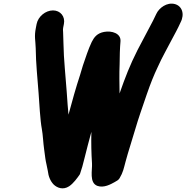

<svg xmlns="http://www.w3.org/2000/svg" viewBox="-20 -838 1011 1042"><path d="M267.5 -781.5C227.2 -781.5 186.9 -748.4 178.8 -708L174.7 -687C165 -638.8 172.6 -620.3 173.8 -576.3C174.8 -490.9 183.4 -414.7 189.4 -332.7C193.1 -281.9 198.2 -183.6 207 -138.5C213.1 -105.3 214.5 -61.2 219.6 -27L226 21C229 43.8 235.8 66.3 239.4 88.9C242.7 119.2 253.3 145 271.4 163.6C289.8 181.2 321.8 194.6 355 173C378.4 157.7 399.7 127.6 412.3 109.6C413 108.6 413.8 107.1 414.2 105.9C424.2 77.3 430.2 55.1 437.7 24C449.8 -25.9 462.7 -72.9 475.9 -122.5C474.4 -62.7 475.7 -6 479.3 48.3C481.9 83.5 462.7 154.4 508.9 170.9C543.8 183.3 582.1 161.4 601.6 150.6C613.8 143.8 623 139.2 628.7 129.6C648.3 97 651.4 76.6 662.1 36.9C677.8 -21 689.6 -53.6 710.4 -124.8C736.1 -212.1 748.1 -241.1 776.3 -325.3C797.2 -385.8 814.8 -429.9 837.3 -476.8C859.5 -527.3 887.3 -574 910.7 -620.2C927.6 -651.9 944.3 -681.5 960 -716.5C983.8 -762.3 967.6 -806 928.4 -816.1C886.5 -826.9 843.2 -795.7 828 -762C816.1 -735.6 806.1 -717.2 792 -690.8C770.8 -648.4 748.8 -611 726 -565.6C684.1 -482.6 659.9 -419.2 628.9 -330.8C628.1 -382.3 626.9 -436.7 629.2 -490.1C629.6 -533.1 630.4 -574.3 633.9 -613.4C637.7 -656.8 586.7 -672.8 544.8 -664.8C507.4 -657.6 491.4 -637.1 477.9 -610.5C458.7 -569.9 445.6 -528.1 429.9 -482.5L414.9 -432.4C391.7 -361.8 372.1 -291.6 351.7 -215.7C350.1 -229.4 348.4 -248.6 347 -270.2C340.9 -366.3 332.9 -441.7 326.9 -535.2C324.6 -572.4 324.1 -631.3 322.5 -663C321.9 -675.4 321.1 -679.4 322.7 -687L326.8 -708C334.9 -748.4 307.8 -781.5 267.5 -781.5Z"/></svg>

Font: Smoothie
Style: SeBdIt
Weight: 600
Foundry: Cannot Into Space Fonts
Version: Version 0.8